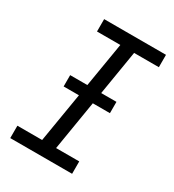

<svg xmlns="http://www.w3.org/2000/svg" viewBox="-178 -838 855 941"><g transform="rotate(30 250.0 -367.5)"><path d="M26 0V-70H166L265 -665H133V-735H483V-665H343L245 -70H376V0ZM126 -350V-414H388V-350Z"/></g></svg>

Font: Iosevka Gothic
Style: Italic
Weight: 400
Italic angle: -9°
Monospace: yes
Designer: Belleve Invis
Foundry: Belleve Invis
Version: Version 15.5.1; ttfautohint (v1.8.4)